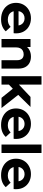

<svg xmlns="http://www.w3.org/2000/svg" viewBox="1366 -2148 790 3562"><g transform="rotate(90 1761.0 -367.0)"><path d="M339 8Q247 8 177.5 -28Q108 -64 70.5 -126.5Q33 -189 33 -269Q33 -350 70 -412.5Q107 -475 172 -510.5Q237 -546 319 -546Q398 -546 461.5 -512.5Q525 -479 562 -416.5Q599 -354 599 -267Q599 -258 598 -246.5Q597 -235 596 -225H189Q194 -204 205 -186Q224 -152 260 -134.5Q296 -117 343 -117Q386 -117 418.5 -130Q451 -143 478 -169L561 -79Q524 -37 468 -14.5Q412 8 339 8ZM452 -316Q448 -341 437 -362Q420 -393 390 -410.5Q360 -428 320 -428Q280 -428 249.5 -410.5Q219 -393 202 -362Q191 -341 187 -316Z M1030 -546Q1094 -546 1144.5 -520.5Q1195 -495 1224 -442.5Q1253 -390 1253 -308V0H1097V-285Q1097 -349 1068.5 -380Q1040 -411 988 -411Q951 -411 921.5 -395.5Q892 -380 875.5 -348Q859 -316 859 -266V0H703V-538H852V-474Q875 -500 907 -517Q961 -546 1030 -546Z M1795 0 1626 -210 1550 -137V0H1394V-742H1550V-323L1778 -538H1964L1740 -310L1984 0Z M2298 8Q2206 8 2136.5 -28Q2067 -64 2029.5 -126.5Q1992 -189 1992 -269Q1992 -350 2029 -412.5Q2066 -475 2131 -510.5Q2196 -546 2278 -546Q2357 -546 2420.5 -512.5Q2484 -479 2521 -416.5Q2558 -354 2558 -267Q2558 -258 2557 -246.5Q2556 -235 2555 -225H2148Q2153 -204 2164 -186Q2183 -152 2219 -134.5Q2255 -117 2302 -117Q2345 -117 2377.5 -130Q2410 -143 2437 -169L2520 -79Q2483 -37 2427 -14.5Q2371 8 2298 8ZM2411 -316Q2407 -341 2396 -362Q2379 -393 2349 -410.5Q2319 -428 2279 -428Q2239 -428 2208.5 -410.5Q2178 -393 2161 -362Q2150 -341 2146 -316Z M2662 0V-742H2818V0Z M3230 8Q3138 8 3068.5 -28Q2999 -64 2961.5 -126.5Q2924 -189 2924 -269Q2924 -350 2961 -412.5Q2998 -475 3063 -510.5Q3128 -546 3210 -546Q3289 -546 3352.5 -512.5Q3416 -479 3453 -416.5Q3490 -354 3490 -267Q3490 -258 3489 -246.5Q3488 -235 3487 -225H3080Q3085 -204 3096 -186Q3115 -152 3151 -134.5Q3187 -117 3234 -117Q3277 -117 3309.5 -130Q3342 -143 3369 -169L3452 -79Q3415 -37 3359 -14.5Q3303 8 3230 8ZM3343 -316Q3339 -341 3328 -362Q3311 -393 3281 -410.5Q3251 -428 3211 -428Q3171 -428 3140.5 -410.5Q3110 -393 3093 -362Q3082 -341 3078 -316Z"/></g></svg>

Font: Montserrat Z
Style: Bold
Weight: 700
Designer: Julieta Ulanovsky
Foundry: Julieta Ulanovsky
Version: Version 8.000